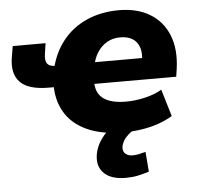

<svg xmlns="http://www.w3.org/2000/svg" viewBox="-52 -568 847 827"><g transform="rotate(-5 372.0 -154.0)"><path d="M469 11Q371 11 307 -19Q243 -49 212.5 -102.5Q182 -156 184 -225L198 -209H162Q74 -209 38.5 -246Q3 -283 15 -353L23 -401H165L158 -354Q154 -325 164 -312.5Q174 -300 200 -300H217L191 -283Q207 -355 248 -407Q289 -459 351.5 -487Q414 -515 492 -515Q570 -515 625 -482Q680 -449 705 -387.5Q730 -326 718 -241L713 -208H344L359 -226Q356 -172 388.5 -146Q421 -120 490 -120Q529 -120 571.5 -130Q614 -140 644 -158L679 -41Q649 -23 614.5 -11.5Q580 0 542.5 5.5Q505 11 469 11ZM487 -398Q455 -398 430 -383.5Q405 -369 388.5 -343.5Q372 -318 366 -284L359 -301H585L572 -286Q578 -322 569.5 -347Q561 -372 540.5 -385Q520 -398 487 -398ZM459 207Q398 207 367.5 179Q337 151 342 104Q347 57 383 15Q419 -27 472 -49L519 0Q501 9 487 21.5Q473 34 465.5 47Q458 60 456 73Q454 93 466 103Q478 113 496 113Q512 113 524.5 110Q537 107 553 103L560 189Q531 198 509 202.5Q487 207 459 207Z"/></g></svg>

Font: Nunito Sans 8pt Black
Style: Italic
Weight: 900
Italic angle: -9°
Version: Version 3.101;gftools[0.9.27]